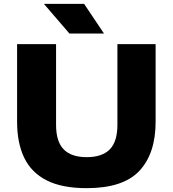

<svg xmlns="http://www.w3.org/2000/svg" viewBox="-20 -970 900 1000"><path d="M431.5 10Q303 10 223.2 -30.5Q143.5 -71 106.2 -148.2Q69 -225.5 69 -336V-740H272V-319.5Q272 -232.5 311.8 -192Q351.5 -151.5 431.5 -151.5Q512 -151.5 551.8 -192Q591.5 -232.5 591.5 -319.5V-740H790.5V-336Q790.5 -170.5 706 -80.2Q621.5 10 431.5 10ZM341.5 -795.5 208.5 -950H418L521.5 -795.5Z"/></svg>

Font: Encode Sans Expanded ExtraBold
Style: Regular
Weight: 800
Width: 7
Designer: Multiple Designers
Foundry: Impallari Type
Version: Version 3.000; ttfautohint (v1.8.3) -l 8 -r 50 -G 200 -x 14 